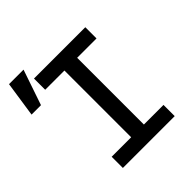

<svg xmlns="http://www.w3.org/2000/svg" viewBox="-259 -921 1066 1066"><g transform="rotate(-45 274.0 -388.0)"><path d="M97 0H504V-88H350V-612H502V-700H99V-612H250V-88H97ZM93 -776H-21L-52 -568H22Z"/></g></svg>

Font: CommitMono
Style: 500Regular
Weight: 500
Monospace: yes
Designer: Eigil Nikolajsen
Foundry: Eigil Nikolajsen
Version: Version 1.143